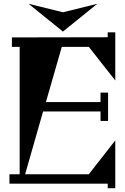

<svg xmlns="http://www.w3.org/2000/svg" viewBox="-20 -971 660 1016"><path d="M313 -804 131 -951 313 -906 495 -951ZM307 -723 223 -431H512V-481H552V-331H512V-381H208L113 -49H450L590 -228V25H550V1H30V-49H84V-723H43V-773L550 -774V-800H590V-545L450 -723Z"/></svg>

Font: Chokokutai
Style: Regular
Weight: 400
Designer: 108号,108go
Foundry: Font Zone 108
Version: Version 1.000; ttfautohint (v1.8.3)